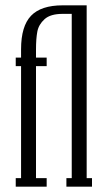

<svg xmlns="http://www.w3.org/2000/svg" viewBox="-20 -700 404 720"><path d="M39 0V-32H59V-515Q59 -602 96.5 -641Q134 -680 215 -680H305V-32H325V0H229V-32H249V-648H215Q169 -648 147 -628Q125 -608 120 -581.5Q115 -555 115 -515V-32H155V0ZM39 -452V-484H155V-452Z"/></svg>

Font: Margherita Variable
Style: Regular
Weight: 400
Designer: James Puckett
Foundry: Dunwich Type Founders
Version: Version 1.008